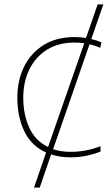

<svg xmlns="http://www.w3.org/2000/svg" viewBox="-20 -707 512 875"><path d="M302 10Q253 10 213 -3L161 148H135L190 -12Q123 -42 91 -108.5Q59 -175 59 -261Q59 -342 90.5 -404.5Q122 -467 180 -502.5Q238 -538 319 -538Q347 -538 372 -534L425 -687H451L396 -529Q419 -524 442 -514L437 -489Q413 -500 388 -505L222 -27Q258 -15 302 -15Q338 -15 373.5 -22Q409 -29 438 -41V-16Q413 -6 378 2Q343 10 302 10ZM86 -261Q86 -186 113 -126Q140 -66 199 -37L364 -510Q342 -513 319 -513Q247 -513 195 -481Q143 -449 114.5 -392Q86 -335 86 -261Z"/></svg>

Font: Noto Sans Thin
Style: Regular
Weight: 100
Designer: Monotype Design Team
Foundry: Monotype Imaging Inc.
Version: Version 2.007